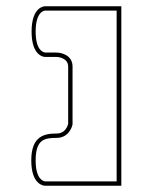

<svg xmlns="http://www.w3.org/2000/svg" viewBox="-20 -564 488 614"><path d="M94 -463C94 -530 124 -530 124 -530H353V16H124C118 15 94 9 94 -51C94 -119 123 -123 161 -123C203 -123 212 -165 212 -166V-167V-351C212 -387 178 -396 159 -396H124C118 -397 94 -403 94 -463ZM368 30V-544H124C121 -544 81 -542 81 -463C81 -384 121 -382 124 -382H161C163 -382 198 -380 198 -351V-168C197 -165 191 -137 161 -137C123 -137 80 -130 80 -51C80 28 121 30 124 30Z"/></svg>

Font: Platiipus Light
Style: Light
Weight: 400
Version: Version 001.000